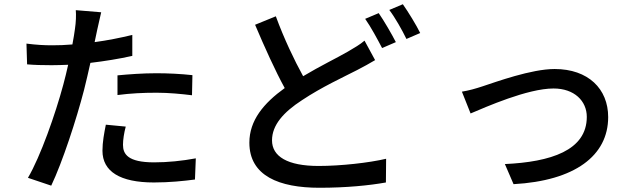

<svg xmlns="http://www.w3.org/2000/svg" viewBox="-20 -845 3040 907"><path d="M535 -396C596 -404 655 -407 720 -407C778 -407 838 -401 887 -395L889 -490C835 -496 774 -499 719 -499C655 -499 587 -494 535 -489ZM605 -680C547 -666 487 -654 427 -646L439 -703C444 -723 452 -763 458 -787L338 -797C340 -775 339 -740 334 -708C332 -689 327 -664 322 -635C289 -632 256 -631 226 -631C188 -631 153 -633 105 -639L108 -541C142 -538 179 -537 224 -537C248 -537 275 -538 302 -539C295 -507 287 -475 279 -445C242 -307 171 -105 112 -5L222 32C275 -79 341 -281 377 -420C387 -461 398 -506 407 -548C474 -556 543 -567 605 -581ZM480 -256C472 -216 464 -174 464 -133C464 -35 547 17 707 17C781 17 848 10 901 3L905 -97C841 -85 772 -78 708 -78C584 -78 561 -117 561 -161C561 -185 566 -217 574 -247Z M1702 -653C1680 -634 1655 -620 1623 -601C1573 -572 1492 -533 1412 -485C1370 -561 1322 -662 1283 -768L1185 -728C1230 -622 1280 -511 1325 -429C1225 -357 1158 -276 1158 -171C1158 -14 1299 42 1489 42C1615 42 1725 31 1803 17L1804 -95C1723 -76 1590 -61 1485 -61C1338 -61 1265 -106 1265 -182C1265 -254 1319 -315 1407 -372C1500 -434 1603 -481 1667 -514C1699 -531 1726 -545 1752 -561ZM1705 -756C1732 -718 1764 -658 1785 -618L1850 -646C1830 -685 1794 -747 1769 -783ZM1819 -798C1847 -761 1879 -704 1900 -661L1965 -689C1947 -726 1909 -788 1883 -825Z M2162 -412 2203 -309C2274 -339 2472 -427 2595 -427C2693 -427 2752 -368 2752 -293C2752 -134 2581 -80 2365 -70L2406 25C2695 9 2853 -109 2853 -292C2853 -425 2759 -519 2600 -519C2490 -519 2323 -458 2259 -437C2229 -427 2194 -417 2162 -412Z"/></svg>

Font: Noto Sans Japanese Medium
Style: Regular
Weight: 500
Designer: Ryoko NISHIZUKA (kana & ideographs); Paul D. Hunt (Latin, Greek & Cyrillic); Wenlong ZHANG (bopomofo); Sandoll Communica
Foundry: Adobe Systems Incorporated
Version: Version 1.000;PS 1;hotconv 1.0.78;makeotf.lib2.5.61930